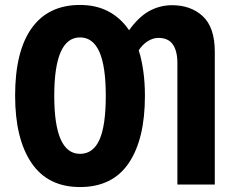

<svg xmlns="http://www.w3.org/2000/svg" viewBox="-20 -745 946 775"><path d="M565 -358Q565 -183 499.5 -86.5Q434 10 303 10Q173 10 107 -87.5Q41 -185 41 -359Q41 -538 108 -631.5Q175 -725 303 -725Q368 -725 417.5 -699Q467 -673 501 -623Q540 -677 581.5 -700Q623 -723 671 -724Q749 -725 798 -680Q847 -635 847 -536V0H696V-491Q696 -540 677 -566.5Q658 -593 616 -592Q596 -591 576 -578.5Q556 -566 540 -542Q552 -504 558.5 -457.5Q565 -411 565 -358ZM199 -358Q199 -124 303 -124Q356 -124 381.5 -181Q407 -238 407 -358Q407 -478 381 -536Q355 -594 303 -594Q199 -594 199 -358Z"/></svg>

Font: Noto Sans ExtraCondensed ExtraBold
Style: Regular
Weight: 800
Width: 2
Designer: Monotype Design Team
Foundry: Monotype Imaging Inc.
Version: Version 2.013; ttfautohint (v1.8.4.7-5d5b)